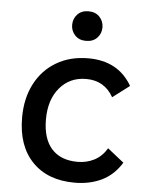

<svg xmlns="http://www.w3.org/2000/svg" viewBox="-52 -745 594 795"><g transform="rotate(5 245.0 -347.0)"><path d="M288 9Q176 9 112 -57Q48 -123 48 -241Q48 -321 79.5 -381.5Q111 -442 168 -475.5Q225 -509 300 -509Q425 -509 482 -410L412 -357Q375 -423 299 -423Q231 -423 189 -373.5Q147 -324 147 -242Q147 -162 184.5 -120Q222 -78 293 -78Q330 -78 361.5 -94Q393 -110 414 -145L482 -91Q450 -39 400.5 -15Q351 9 288 9ZM284 -580Q255 -580 238 -598Q221 -616 221 -641Q221 -667 238 -685Q255 -703 284 -703Q313 -703 330 -685Q347 -667 347 -641Q347 -616 330 -598Q313 -580 284 -580Z"/></g></svg>

Font: Livvic Medium
Style: Regular
Weight: 500
Designer: Jacques Le Bailly, Baron von Fonthausen
Version: Version 1.001; ttfautohint (v1.8.2)